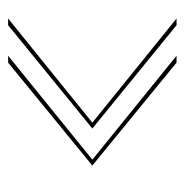

<svg xmlns="http://www.w3.org/2000/svg" viewBox="-11 -483 454 472"><g transform="rotate(90 216.0 -247.0)"><path d="M117 -40 372.5 -247 117 -454H134L387 -247L134 -40ZM25.5 -40 281.5 -247 25.5 -454H42L296 -247L42 -40Z"/></g></svg>

Font: Anybody ExtraExpanded Thin
Style: Regular
Weight: 100
Width: 8
Designer: Tyler Finck
Foundry: Etcetera Type Company
Version: Version 1.010; ttfautohint (v1.8.3) -l 8 -r 50 -G 200 -x 14 